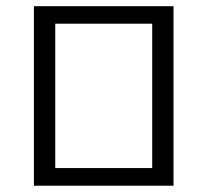

<svg xmlns="http://www.w3.org/2000/svg" viewBox="-20 -591 663 611"><path d="M87.9 0V-571.3H532.2V0ZM155.8 -56.2H464.4V-515.6H155.8Z"/></svg>

Font: Heebo Light
Style: Regular
Weight: 300
Designer: Oded Ezer
Foundry: Ezer Type House
Version: Version 3.100